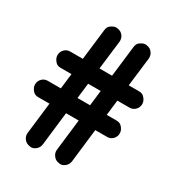

<svg xmlns="http://www.w3.org/2000/svg" viewBox="-165 -781 830 897"><g transform="rotate(30 250.0 -332.0)"><path d="M266.1 -209.5H197.8L176.8 -29.3Q174.3 -10.7 160.2 0.5Q146 11.7 132.1 9.8Q118.2 7.8 110.6 3.4Q103 -1 97.7 -7.8Q86.4 -22.9 88.4 -39.6L108.4 -209.5H47.9Q30.8 -209.5 21.5 -218.8Q4.9 -235.4 4.9 -253.7Q4.9 -272 17.3 -284.9Q29.8 -297.9 47.9 -297.9H118.7L128.4 -380.4H70.3Q53.2 -380.4 43.9 -389.6Q27.3 -406.2 27.3 -424.6Q27.3 -442.9 39.8 -455.8Q52.2 -468.8 70.3 -468.8H138.7L158.2 -633.8Q160.2 -652.8 170.9 -661.1Q189.9 -675.3 203.9 -673.6Q217.8 -671.9 225.3 -667.5Q232.9 -663.1 238.3 -656.2Q249 -641.6 247.1 -623.5L228.5 -468.8H296.4L315.9 -633.8Q317.9 -652.8 328.6 -661.1Q347.7 -675.3 361.6 -673.6Q375.5 -671.9 383.1 -667.5Q390.6 -663.1 395.5 -656.2Q406.7 -641.6 404.8 -623.5L386.2 -468.8H441.9Q459 -468.8 468.8 -459Q484.9 -442.9 484.9 -424.6Q484.9 -406.2 472.4 -393.3Q460 -380.4 441.9 -380.4H376L366.2 -297.9H419.4Q436.5 -297.9 446.3 -288.1Q462.4 -272 462.4 -253.7Q462.4 -235.4 450 -222.4Q437.5 -209.5 419.4 -209.5H355.5L334.5 -29.3Q332 -10.7 317.9 0.5Q303.7 11.7 289.8 9.8Q275.9 7.8 268.3 3.4Q260.7 -1 255.9 -7.8Q244.1 -22.9 246.1 -39.6ZM208.5 -297.9H276.4L286.1 -380.4H218.3Z"/></g></svg>

Font: Supermercado
Style: Regular
Weight: 400
Designer: James Grieshaber
Foundry: James Grieshaber
Version: Version 1.002